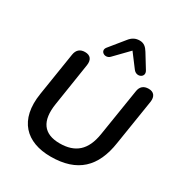

<svg xmlns="http://www.w3.org/2000/svg" viewBox="-210 -1065 1155 1225"><g transform="rotate(30 368.0 -453.0)"><path d="M340 10C537 10 637 -89 665 -277L718 -612C724 -654 705 -678 667 -678C630 -678 608 -659 603 -622L548 -276C528 -148 462 -92 348 -92C229 -92 180 -162 201 -296L250 -612C256 -654 238 -678 198 -678C162 -678 140 -659 134 -622L84 -305C50 -94 161 10 340 10ZM355 -734 455 -837 529 -739C559 -699 618 -729 592 -771L530 -872C513 -900 494 -916 464 -916C433 -916 410 -904 389 -877L302 -770C274 -735 324 -703 355 -734Z"/></g></svg>

Font: SN Pro Semibold
Style: Italic
Weight: 600
Italic angle: -9°
Designer: Tobias Whetton
Foundry: Supernotes
Version: Version 1.001;Glyphs 3.2 (3249)